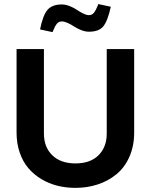

<svg xmlns="http://www.w3.org/2000/svg" viewBox="-20 -910 713 939"><path d="M61 -669.9H194.8V-256.8Q194.8 -190.4 235.8 -150.6Q276.9 -110.8 349.1 -110.8Q421.4 -110.8 461.7 -150.6Q502 -190.4 502 -256.8V-669.9H636.2V-262.2Q636.2 -195.8 612.8 -143.1Q589.4 -90.3 549.3 -57.6Q509.3 -24.9 458.3 -8.1Q407.2 8.8 349.1 8.8Q302.7 8.8 260.7 -1.7Q218.8 -12.2 182.1 -34.2Q145.5 -56.2 118.7 -87.6Q91.8 -119.1 76.4 -163.8Q61 -208.5 61 -262.2ZM175.8 -766.1Q190.4 -837.9 213.4 -863Q236.3 -888.2 282.2 -888.2Q300.8 -888.2 321 -880.1Q341.3 -872.1 355.7 -862.1Q370.1 -852.1 386.7 -844Q403.3 -835.9 416 -835.9Q429.2 -835.9 439 -847.2Q448.7 -858.4 460.9 -890.1L522 -877Q506.3 -806.6 484.9 -780.8Q463.4 -754.9 415 -754.9Q397 -754.9 377.2 -762.7Q357.4 -770.5 343 -780Q328.6 -789.6 311.8 -797.4Q294.9 -805.2 282.2 -805.2Q268.1 -805.2 258.8 -794.7Q249.5 -784.2 236.8 -752.9Z"/></svg>

Font: LT Wave Text Bold
Style: Regular
Weight: 700
Designer: Daniel Lyons
Version: Version 2.5 (Glyphs App)